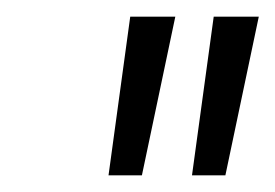

<svg xmlns="http://www.w3.org/2000/svg" viewBox="-20 -713 330 230"><path d="M136 -693H190L150 -503H110ZM236 -693H290L250 -503H210Z"/></svg>

Font: Niramit ExtraLight
Style: Italic
Weight: 200
Italic angle: -10°
Designer: Katatrad Aksorn Co.,Ltd.
Foundry: Cadson Demak Co.,Ltd.
Version: Version 1.000; ttfautohint (v1.6)